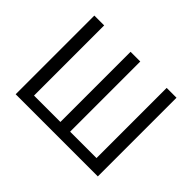

<svg xmlns="http://www.w3.org/2000/svg" viewBox="-134 -894 1132 1132"><g transform="rotate(45 432.5 -328.0)"><path d="M90 0V-656H172V-71H392V-656H473V-71H693V-656H775V0Z"/></g></svg>

Font: Toshiba Sans
Style: Regular
Weight: 400
Designer: Paul D. Hunt
Foundry: Toshiba Corporation
Version: Version 2.020;PS 2.0;hotconv 1.0.86;makeotf.lib2.5.63406